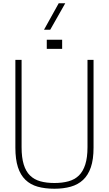

<svg xmlns="http://www.w3.org/2000/svg" viewBox="-20 -1146 666 1174"><path d="M313 8Q255 8 210.5 -4.5Q166 -17 135.5 -46.5Q105 -76 89.5 -124Q74 -172 74 -243V-780H112V-246Q112 -183 125 -140.5Q138 -98 163.5 -73Q189 -48 226.5 -37.5Q264 -27 313 -27Q361 -27 399 -37.5Q437 -48 462.5 -73Q488 -98 501.5 -140.5Q515 -183 515 -246V-780H552V-243Q552 -171 535.5 -123Q519 -75 488 -46Q457 -17 412.5 -4.5Q368 8 313 8ZM287 -964H249L339 -1126H379ZM322 -847H266V-903H322ZM360 -847H304V-903H360Z"/></svg>

Font: Tanohe Sans ExtraLight
Style: Regular
Weight: 250
Designer: Village Type and Design LLC & Cristiano Sobral
Foundry: Cooper Hewitt Smithsonian Design Museum
Version: Version 1.00;May 30, 2020;FontCreator 12.0.0.2522 64-bit; tt